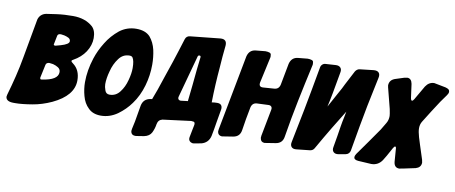

<svg xmlns="http://www.w3.org/2000/svg" viewBox="-111 -862 2872 1212"><g transform="rotate(10 1325.0 -256.5)"><path d="M14 21H2Q-45 21 -48 -9Q-48 -13 -47 -15L-46 -21Q-46 -24 -45 -25Q-27 -87 -12 -148.5Q3 -210 14 -273Q25 -336 36.5 -398Q48 -460 59 -523Q64 -541 77 -553Q91 -565 109 -568L170 -577Q198 -581 225 -582.5Q252 -584 278 -584Q356 -584 405 -541Q430 -517 430 -469Q430 -423 402 -380Q375 -339 326 -312Q317 -308 317 -303Q317 -297 329 -289Q375 -255 375 -188Q375 -90 243 -28Q182 0 121 10Q55 21 14 21ZM151 -155H153Q255 -169 255 -220Q255 -239 239 -249Q225 -258 206 -263L183 -266H179Q162 -264 159 -249L142 -169Q141 -167 141 -163L142 -160Q142 -157 145 -155H146Q148 -153 151 -155ZM200 -380Q209 -382 233 -389Q285 -404 285 -423Q285 -437 272 -444Q265 -448 258 -450Q251 -452 244 -454L223 -457H221Q202 -457 200 -442L189 -387Q188 -383 192 -381Q194 -380 200 -380Z M559 5Q507 5 478 -25Q448 -53 436 -99Q424 -143 424 -186Q424 -262 450 -342Q467 -395 500 -448Q531 -499 579 -538Q626 -574 686 -574Q744 -574 774 -542Q802 -509 813 -462Q823 -416 823 -368Q823 -299 804 -233Q784 -163 745 -110Q713 -65 665 -30Q615 5 559 5ZM590 -135Q631 -135 656 -169Q681 -201 693 -247Q705 -291 705 -325Q705 -373 692 -392Q686 -400 672 -400Q630 -400 604 -364Q577 -328 565 -280Q552 -234 552 -196Q552 -179 560 -157Q567 -135 590 -135Z M793 93Q769 92 766 69V63L767 59V55L778 4Q787 -52 796 -101Q805 -146 851 -153L860 -154Q882 -209 913 -305L948 -408Q960 -446 972.5 -484Q985 -522 997 -562Q1004 -584 1027 -586L1219 -606Q1261 -609 1258 -567Q1250 -493 1246 -427Q1236 -312 1234 -199Q1251 -202 1269 -202Q1300 -202 1301 -174V-170L1300 -162L1286 -81Q1282 -58 1278.5 -35.5Q1275 -13 1270 10Q1259 55 1215 67L1170 75L1164 76H1160Q1148 74 1142 68Q1134 60 1134 50V46L1135 39L1142 3L1150 -37L1151 -44Q1151 -56 1144 -59L1127 -61L947 -38Q920 -32 915 -3Q911 25 898 52Q885 78 850 85L806 92L797 93H793ZM1044 -176 1085 -181V-186Q1096 -282 1106 -390Q1111 -441 1115 -468Q1115 -477 1107 -477Q1098 -477 1096 -468L1023 -201Q1019 -188 1025 -181Q1031 -174 1044 -176Z M1516 -242Q1487 -240 1480 -210Q1472 -170 1465.5 -133Q1459 -96 1454 -61Q1448 -17 1405 -10L1336 1H1332Q1310 -1 1306 -23V-30L1307 -35V-39L1399 -523Q1410 -566 1451 -570L1512 -576Q1527 -576 1539 -572Q1547 -569 1548.5 -562.5Q1550 -556 1550 -548L1549 -540Q1549 -539 1548.5 -538Q1548 -537 1548 -536Q1541 -505 1532.5 -465Q1524 -425 1513 -376Q1508 -346 1537 -348L1608 -353Q1637 -355 1644 -385L1670 -523Q1681 -566 1722 -570L1783 -576Q1798 -576 1810 -572Q1818 -569 1819.5 -562.5Q1821 -556 1821 -548L1820 -540Q1820 -539 1819.5 -538Q1819 -537 1819 -536Q1793 -419 1769 -302Q1745 -185 1726 -67Q1720 -23 1677 -16L1608 -5H1604Q1582 -7 1579 -29Q1578 -31 1578 -36L1579 -41V-45L1612 -217Q1615 -231 1608.5 -238.5Q1602 -246 1588 -245Z M1775 -42Q1794 -133 1817.5 -255Q1841 -377 1869 -535Q1871 -547 1880 -555Q1889 -563 1902 -563L1965 -567Q1985 -568 1995 -557Q2005 -546 2001 -526Q1987 -445 1976.5 -389Q1966 -333 1958 -300Q1966 -314 1977.5 -335.5Q1989 -357 2005 -386Q2034 -437 2042 -456L2090 -548Q2095 -556 2102 -561Q2109 -566 2118 -567L2206 -577Q2229 -579 2239 -567.5Q2249 -556 2244 -534Q2235 -492 2225.5 -445Q2216 -398 2205 -346Q2194 -288 2180.5 -215Q2167 -142 2152 -52Q2150 -41 2142.5 -33.5Q2135 -26 2124 -24L2080 -16Q2058 -12 2046.5 -23.5Q2035 -35 2040 -57L2052 -127Q2057 -159 2062 -190.5Q2067 -222 2074 -253L2081 -289Q2049 -238 2009.5 -172.5Q1970 -107 1924 -26Q1915 -11 1897 -9L1813 0Q1791 3 1780.5 -8.5Q1770 -20 1775 -42Z M2293 9 2209 4Q2195 3 2188 -2Q2181 -6 2181 -17Q2181 -24 2189 -37Q2221 -82 2252.5 -126.5Q2284 -171 2315 -216L2343 -263Q2355 -283 2355 -309Q2355 -319 2348 -353L2314 -486Q2313 -488 2313 -492L2312 -497V-501Q2314 -533 2347 -545L2403 -563Q2404 -564 2407 -564L2418 -566Q2420 -567 2424 -567Q2450 -566 2456 -533L2468 -445Q2471 -429 2477 -429Q2483 -429 2490 -441L2542 -531Q2563 -563 2597 -563Q2599 -563 2669 -549Q2672 -549 2673 -548Q2684 -545 2691 -540Q2698 -534 2698 -524Q2698 -514 2689 -502L2654 -453Q2631 -418 2608 -382Q2585 -346 2563 -310Q2551 -291 2551 -266Q2551 -244 2561 -210Q2564 -199 2575 -165Q2586 -131 2605 -72Q2606 -70 2606 -66L2608 -56V-52Q2606 -23 2574 -14Q2477 7 2472 7Q2440 7 2436 -30L2430 -110Q2430 -126 2422 -126Q2419 -126 2411 -114Q2393 -81 2381 -59.5Q2369 -38 2362 -28Q2337 9 2293 9Z"/></g></svg>

Font: Bangerz
Style: Bold
Weight: 700
Designer: vernon adams
Foundry: Vernon Adams
Version: Version 2.10;February 7, 2025;FontCreator 13.0.0.2683 64-bit